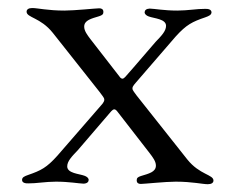

<svg xmlns="http://www.w3.org/2000/svg" viewBox="-20 -457 588 483"><path d="M175.4 -78.8 257.1 -174 260.3 -177.6C265.6 -183.2 269.2 -183.2 273.8 -178.3L356.5 -71.7C364.3 -61.4 372.2 -51.1 372.2 -40.5C372.2 -24.1 354 -20.2 334.5 -14.2C326.7 -11.7 323.9 -9.2 323.9 -3.6C323.9 4.6 329.9 5.7 334.5 5.7C342.3 5.7 396.3 0 421.9 0C464.1 0 489.3 6.4 502.8 6.4C512.1 6.4 517 2.8 517 -2.8C517 -18.1 482.2 -17 451 -56.1L323.5 -217L316.8 -226.2C311.8 -232.6 312.1 -237.2 317.1 -243.6L322.8 -250.4L421.9 -365.1C449.2 -395.2 463.8 -402.3 496.4 -413.4C506 -416.9 511.7 -419.4 512.1 -426.1C511.7 -433.6 503.2 -435 495.7 -434.7C476.6 -435 452.1 -430.4 426.1 -430.4C392.8 -430.4 369.7 -435 356.5 -435.4C347.7 -435 344.1 -431.1 343.8 -426.1C344.1 -420.8 348.7 -417.6 354.4 -415.5C368.3 -410.5 397.7 -409.4 397.7 -392C397.7 -378.9 386.4 -367.2 371.4 -351.6L313.2 -284.1L295.1 -263.5C290.1 -258.2 286.9 -257.8 282.7 -261.7L207.4 -358.7C199.6 -369 191.8 -379.3 191.8 -389.9C191.8 -406.2 209.9 -410.2 229.4 -416.2C237.2 -418.7 240.1 -421.2 240.1 -426.8C240.1 -435 234 -436.1 229.4 -436.1C221.6 -436.1 167.6 -430.4 142 -430.4C99.8 -430.4 74.6 -436.8 61.1 -436.8C51.8 -436.8 46.9 -433.2 46.9 -427.6C46.9 -412.3 81.7 -413.4 112.9 -374.3L230.1 -226.2L238.6 -214.8C243.6 -208.5 243.6 -203.8 238.6 -197.1L237.2 -195.3L124.3 -65.3C97.3 -35.2 83.1 -28.1 51.1 -17C41.2 -13.5 35.5 -11 35.5 -4.3C35.5 3.2 44.4 4.6 51.8 4.3C70.3 4.6 94.8 0 120.7 0C154.1 0 177.2 4.6 190.3 5C199.2 4.6 202.8 0.7 203.1 -4.3C202.8 -9.6 198.2 -12.8 192.5 -14.9C179 -19.9 149.1 -21 149.1 -38.4C149.1 -51.5 160.5 -63.2 175.4 -78.8Z"/></svg>

Font: Margiela Serif Light
Style: Regular
Weight: 300
Designer: Andreas Faust, Stefan Endress
Version: Version 1.002;FEAKit 1.0